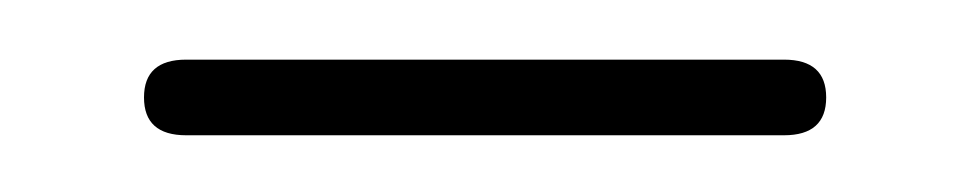

<svg xmlns="http://www.w3.org/2000/svg" viewBox="-20 -604 334 66"><path d="M29.5 -570.5Q29.5 -583.5 44 -583.5H249.5Q264 -583.5 264 -570.5Q264 -557.5 249.5 -557.5H44Q29.5 -557.5 29.5 -570.5Z"/></svg>

Font: Fraunces 9pt S000 Thin
Style: Regular
Weight: 100
Version: Version 1.000; ttfautohint (v1.8.3)